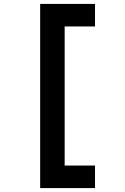

<svg xmlns="http://www.w3.org/2000/svg" viewBox="-20 -850 640 980"><path d="M185 110V-830H465V-715H310V-5H465V110Z"/></svg>

Font: JetBrains Mono NL
Style: Bold
Weight: 700
Monospace: yes
Designer: Philipp Nurullin, Konstantin Bulenkov
Foundry: JetBrains
Version: Version 2.305; ttfautohint (v1.8.4.7-5d5b)